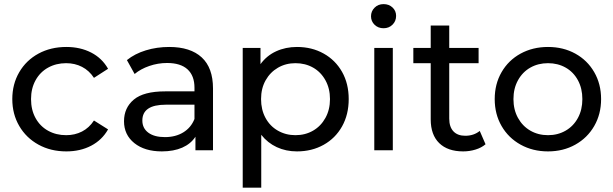

<svg xmlns="http://www.w3.org/2000/svg" viewBox="-20 -716 2923 915"><path d="M163.3 -26.7C202.2 -5.2 246.6 5.5 296.2 5.5C340.4 5.5 379.8 -3.5 414.5 -21.6C449.1 -39.7 475.9 -65.6 495 -99.4L427.8 -141.7C412.5 -118.4 393.5 -100.9 370.8 -89.2C348.1 -77.6 322.9 -71.8 295.3 -71.8C263.4 -71.8 234.8 -78.8 209.3 -92.9C183.8 -107 163.9 -127.1 149.5 -153.2C135.1 -179.2 127.9 -209.5 127.9 -243.8C127.9 -277.5 135.1 -307.4 149.5 -333.5C163.9 -359.6 183.8 -379.7 209.3 -393.8C234.8 -407.9 263.4 -414.9 295.3 -414.9C322.9 -414.9 348.1 -409.1 370.8 -397.4C393.5 -385.8 412.5 -368.3 427.8 -345L495 -388.2C475.9 -422 449.1 -447.7 414.5 -465.5C379.8 -483.3 340.4 -492.2 296.2 -492.2C246.6 -492.2 202.2 -481.6 163.3 -460.5C124.4 -439.3 93.8 -409.9 71.8 -372.1C49.7 -334.4 38.6 -291.6 38.6 -243.8C38.6 -196 49.7 -153.2 71.8 -115.5C93.8 -77.7 124.4 -48.1 163.3 -26.7Z M941.3 -442.5C905.4 -475.6 853.7 -492.2 786.3 -492.2C747 -492.2 709.9 -486.8 675 -476.1C640 -465.4 609.9 -449.9 584.8 -429.6L621.6 -363.4C640.6 -379.3 663.9 -392.1 691.5 -401.6C719.1 -411.1 747.3 -415.8 776.2 -415.8C819.1 -415.8 851.6 -405.7 873.7 -385.5C895.8 -365.2 906.8 -336.1 906.8 -298.1V-280.6H767C698.9 -280.6 649.2 -267.6 617.9 -241.5C586.6 -215.4 571 -180.9 571 -138C571 -95.1 587.4 -60.4 620.2 -34C653 -7.7 696.7 5.5 751.3 5.5C788.7 5.5 821.1 -0.5 848.4 -12.4C875.7 -24.4 896.7 -41.7 911.4 -64.4V0H995.1V-294.4C995.1 -360 977.2 -409.4 941.3 -442.5ZM853.4 -85.1C828.9 -70.1 799.8 -62.6 766 -62.6C732.3 -62.6 705.9 -69.6 686.9 -83.7C667.9 -97.8 658.4 -117.1 658.4 -141.7C658.4 -192 695.8 -217.1 770.6 -217.1H906.8V-149C895.8 -121.4 878 -100.1 853.4 -85.1Z M1522.2 -460.9C1484.8 -481.8 1442.5 -492.2 1395.2 -492.2C1359.1 -492.2 1325.9 -485.3 1295.9 -471.5C1265.8 -457.7 1241 -437.3 1221.4 -410.3V-487.6H1136.7V178.5H1225V-73.6C1245.3 -47.8 1270 -28.2 1299.1 -14.7C1328.2 -1.2 1360.3 5.5 1395.2 5.5C1442.5 5.5 1484.8 -4.9 1522.2 -25.8C1559.6 -46.6 1588.9 -75.9 1610.1 -113.6C1631.2 -151.3 1641.8 -194.7 1641.8 -243.8C1641.8 -292.9 1631.2 -336.1 1610.1 -373.5C1588.9 -410.9 1559.6 -440.1 1522.2 -460.9ZM1472.1 -93.4C1447.2 -79 1419.2 -71.8 1387.9 -71.8C1357.2 -71.8 1329.3 -79 1304.2 -93.4C1279 -107.8 1259.4 -128 1245.3 -154.1C1231.2 -180.2 1224.1 -210.1 1224.1 -243.8C1224.1 -277.5 1231.3 -307.3 1245.7 -333C1260.2 -358.8 1279.8 -378.9 1304.6 -393.3C1329.5 -407.7 1357.2 -414.9 1387.9 -414.9C1419.2 -414.9 1447.2 -407.9 1472.1 -393.8C1496.9 -379.7 1516.5 -359.6 1530.9 -333.5C1545.4 -307.4 1552.6 -277.5 1552.6 -243.8C1552.6 -210.1 1545.4 -180.2 1530.9 -154.1C1516.5 -128 1496.9 -107.8 1472.1 -93.4Z M1763.7 -487.6V0H1852V-487.6ZM1765.1 -598C1776.4 -587 1790.7 -581.4 1807.9 -581.4C1825.1 -581.4 1839.3 -587.1 1850.7 -598.5C1862 -609.8 1867.7 -623.8 1867.7 -640.3C1867.7 -656.3 1862 -669.6 1850.7 -680.3C1839.3 -691.1 1825.1 -696.4 1807.9 -696.4C1790.7 -696.4 1776.4 -690.8 1765.1 -679.4C1753.8 -668.1 1748.1 -654.4 1748.1 -638.5C1748.1 -622.5 1753.8 -609 1765.1 -598Z M2293.9 -28.5 2266.3 -92C2247.3 -76.7 2224.3 -69 2197.3 -69C2172.7 -69 2153.9 -76.1 2140.7 -90.2C2127.5 -104.3 2120.9 -124.5 2120.9 -150.9V-414.9H2260.8V-487.6H2120.9V-594.3H2032.6V-487.6H1949.8V-414.9H2032.6V-147.2C2032.6 -98.1 2046.1 -60.4 2073.1 -34C2100.1 -7.7 2138.1 5.5 2187.2 5.5C2207.4 5.5 2227 2.6 2246 -3.2C2265.1 -9 2281 -17.5 2293.9 -28.5Z M2460.9 -26.7C2499.6 -5.2 2543.1 5.5 2591.6 5.5C2640 5.5 2683.4 -5.2 2721.7 -26.7C2760.1 -48.1 2790.1 -77.7 2811.9 -115.5C2833.7 -153.2 2844.6 -196 2844.6 -243.8C2844.6 -291.6 2833.7 -334.4 2811.9 -372.1C2790.1 -409.9 2760.1 -439.3 2721.7 -460.5C2683.4 -481.6 2640 -492.2 2591.6 -492.2C2543.1 -492.2 2499.6 -481.6 2460.9 -460.5C2422.3 -439.3 2392.1 -409.9 2370.3 -372.1C2348.5 -334.4 2337.6 -291.6 2337.6 -243.8C2337.6 -196 2348.5 -153.2 2370.3 -115.5C2392.1 -77.7 2422.3 -48.1 2460.9 -26.7ZM2675.7 -93.4C2650.9 -79 2622.8 -71.8 2591.6 -71.8C2560.3 -71.8 2532.2 -79 2507.4 -93.4C2482.5 -107.8 2462.9 -128 2448.5 -154.1C2434.1 -180.2 2426.9 -210.1 2426.9 -243.8C2426.9 -277.5 2434.1 -307.4 2448.5 -333.5C2462.9 -359.6 2482.5 -379.7 2507.4 -393.8C2532.2 -407.9 2560.3 -414.9 2591.6 -414.9C2622.8 -414.9 2650.9 -407.9 2675.7 -393.8C2700.6 -379.7 2720.1 -359.6 2734.2 -333.5C2748.3 -307.4 2755.3 -277.5 2755.3 -243.8C2755.3 -210.1 2748.3 -180.2 2734.2 -154.1C2720.1 -128 2700.6 -107.8 2675.7 -93.4Z"/></svg>

Font: Montserrat Ace
Style: Regular
Weight: 500
Designer: Julieta Ulanovsky
Foundry: Julieta Ulanovsky
Version: Version 1